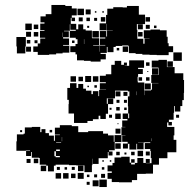

<svg xmlns="http://www.w3.org/2000/svg" viewBox="-20 -729 773 773"><path d="M178 -508H132V-520H114V-542H132V-554H142V-574H162V-577H141V-605H159V-608H142V-634H159V-639H143V-663H164V-672H187V-709H243V-705H269V-695H289V-667H269V-658H282V-644H268V-657H265V-633H287V-611H325V-606H350V-577H351V-575H379V-547H355V-545H379V-521H380V-546H404V-548H382V-574H404V-578H382V-604H408V-582H411V-605H434V-606H410V-633H409V-607H381V-635H407V-669H412V-694H436V-700H474V-699H491V-705H539V-670H564V-632H531V-609H533V-573V-550V-573H557V-553H562V-574H582V-575H559V-607H586V-610H624V-607H651V-581H655V-555H659V-543H677V-519H659V-507H611V-508H582V-509H553V-512H526V-515H499V-543H497V-546H472V-544H446V-540H437V-519H413V-540H410V-516H385V-512H406V-490H385V-481H345V-484H318V-486H290V-510H284V-519H263V-543H284V-552H292V-571H285V-577H261V-605H238V-603H257V-579H234V-574H258V-548H234V-545H259V-517H232V-514H206V-510H178ZM318 -668H292V-694H318ZM345 -671H325V-691H345ZM368 -678H362V-684H368ZM398 -678H392V-684H398ZM584 -642H566V-660H584ZM404 -642H386V-660H404ZM313 -643H297V-659H313ZM342 -644H328V-658H342ZM371 -645H359V-657H371ZM108 -608H82V-634H108ZM263 -609V-631H261V-605H285V-609ZM315 -611H295V-631H315ZM555 -611H535V-631H555ZM134 -612H116V-630H134ZM583 -613H567V-629H583ZM610 -616H600V-626H610ZM339 -617H331V-625H339ZM378 -578H352V-604H378ZM105 -581H85V-601H105ZM554 -582H536V-600H554ZM134 -582H116V-600H134ZM233 -580V-598H232V-580ZM82 -514H48V-542H46V-580H84V-542H82ZM319 -552V-571H318V-552ZM102 -554H88V-568H102ZM131 -555H119V-567H131ZM280 -556H270V-566H280ZM496 -520H474V-542H496ZM105 -521H85V-541H105ZM460 -526H450V-536H460ZM712 -484H678V-518H712ZM105 -101H85V-121H101V-123H84V-122H46V-160H48V-188H75V-191H80V-216H108V-218H142V-197H147V-209H163V-193H177V-183H197V-162H201V-185H221V-187H201V-215H221V-225H269V-221H295V-197H331H335V-201H395V-191H415V-184H438V-158H441V-185H469V-217H485V-218H472V-244H493V-250H474V-272H496V-253H500V-272H496V-301H495V-341H501V-361H495V-364H468H443V-333H410V-311H414V-332H436V-310H415V-271H406V-250H384V-263H377V-249H354V-242H332V-234H278V-272H256V-310H257V-327H251V-375H262V-394H288V-375H295V-391H315V-372H326V-364H348V-350H354V-362H376V-342H379V-367H407V-368H382V-394H406V-398H382V-424H406V-430H428V-468H442V-484H468V-468H479V-477H491V-465H482V-464H500V-486H530V-462V-486H560V-456H536V-451H555V-431H536V-420H534V-401H535V-397H561V-365H588V-368H617H592V-394H618V-395H589V-427H618V-428H620V-454H618V-457H591V-485H618V-488H652V-459H683V-434H718V-407H721V-355H720V-326H714V-302H681V-275H660H679V-247H660V-238H672V-224H658V-236H653V-218H682V-184H679V-166H690V-116H654V-92H620V-66H596V-30H567V-29H532V-4H511V5H459V4H430V-9H413V-33H430V-39H413V-63H433V-73H441V-95H468V-98H502V-74H508V-88H522V-74H508V-67H523V-73H533V-93H557V-73H567V-72H590V-93H587V-121H585V-129H563V-153H585V-156H561V-155H536V-154H558V-128H532V-150H529V-127H501V-150H495V-131H475V-151H494V-158H472V-184H485V-185H469V-157H442V-124H419V-119H433V-103H417V-117H414V-92H377V-69H353V-90H352V-64H350V-36H320V-63H287V-64H258V-66H230H204V-62H197V-39H173V-62H166V-40H144V-62H166V-66H140V-93H137V-94H108V-117H105ZM676 -460H654V-482H676ZM582 -464H568V-478H582ZM618 -428H592V-454H618ZM577 -439H573V-443H577ZM347 -399H323V-423H347ZM286 -400H264V-422H286ZM376 -400H354V-422H376ZM314 -402H296V-420H314ZM552 -404H538V-418H552ZM582 -404H568V-418H582ZM587 -369H563V-393H587ZM370 -376H360V-386H370ZM338 -378H332V-384H338ZM561 -346V-365H560V-346ZM465 -341H445V-361H465ZM530 -346V-361H529V-346ZM493 -343H477V-359H493ZM491 -315H479V-327H491ZM461 -315H449V-327H461ZM706 -280H684V-302H706ZM462 -284H448V-298H462ZM490 -286H480V-296H490ZM429 -287H421V-295H429ZM466 -250H444V-272H466ZM431 -255H419V-267H431ZM701 -255H689V-267H701ZM457 -229H453V-233H457ZM465 -191H445V-211H465ZM190 -196H180V-206H190ZM69 -197H61V-205H69ZM230 -160V-177H229V-160ZM591 -161V-172H590V-161ZM206 -155H226V-157H206ZM466 -130H444V-152H466ZM206 -121H221V-127H206ZM556 -100H534V-122H556ZM204 -100V-96H221V-101H205V-120H199V-100ZM583 -103H567V-119H583ZM462 -104H448V-118H462ZM522 -104H508V-118H522ZM489 -107H481V-115H489ZM134 -72H116V-90H134ZM103 -73H87V-89H103ZM583 -73H567V-89H583ZM428 -78H422V-84H428ZM398 -78H392V-84H398ZM316 -40H294V-62H316ZM221 -45H209V-57H221ZM281 -45H269V-57H281ZM250 -46H240V-56H250ZM400 -46H390V-56H400ZM317 -9H293V-33H317ZM256 -10H234V-32H256ZM226 -10H204V-32H226ZM284 -12H266V-30H284ZM403 -13H387V-29H403ZM371 -15H359V-27H371ZM340 -16H330V-26H340ZM410 24H380V-6H410ZM377 21H353V-3H377ZM341 15H329V3H341Z"/></svg>

Font: Rubik Storm
Style: Regular
Weight: 400
Designer: Hubert and Fischer, NaN
Foundry: Hubert and Fischer, NaN
Version: Version 2.201